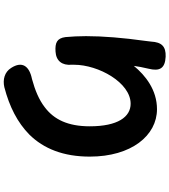

<svg xmlns="http://www.w3.org/2000/svg" viewBox="40 -885 900 1020"><g transform="rotate(90 490.0 -375.0)"><path d="M550 -163C510 -132 459 -111 400 -95C331 -81 303 -43 341 16C363 51 403 61 443 52C547 25 631 -18 695 -81C770 -157 812 -262 812 -402C812 -623 700 -759 560 -759C458 -759 381 -698 330 -636C333 -657 338 -686 345 -714C360 -774 343 -802 281 -805C226 -807 204 -783 201 -728C200 -717 198 -706 197 -695C181 -581 172 -473 172 -382C172 -343 174 -306 177 -273C183 -227 208 -217 254 -220C304 -223 328 -255 324 -305C324 -310 324 -315 324 -319C324 -448 419 -619 531 -619C601 -619 651 -551 651 -402C651 -286 615 -212 550 -163Z"/></g></svg>

Font: GenSenRounded2 TW H
Style: Regular
Weight: 900
Version: Version 2.100;PS 2.1;hotconv 16.6.51;makeotf.lib2.5.65220 DE